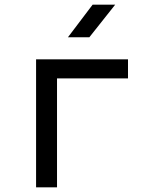

<svg xmlns="http://www.w3.org/2000/svg" viewBox="-20 -805 640 825"><path d="M135 0V-550H530V-468H225V0ZM272 -645 378 -785H475L364 -645Z"/></svg>

Font: JetBrainsMono NFM
Style: Regular
Weight: 400
Monospace: yes
Designer: Philipp Nurullin, Konstantin Bulenkov
Foundry: JetBrains
Version: Version 2.304; ttfautohint (v1.8.4.7-5d5b);Nerd Fonts 3.3.0